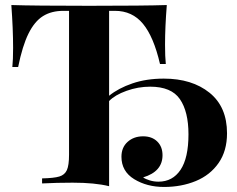

<svg xmlns="http://www.w3.org/2000/svg" viewBox="-20 -728 942 762"><path d="M881 -199Q881 -129 847.5 -81Q814 -33 757 -9.5Q700 14 631 14Q563 14 512.5 -17Q462 -48 462 -106Q462 -143 486.5 -165Q511 -187 548 -187Q583 -187 604 -166.5Q625 -146 625 -112Q625 -47 548 -24Q558 -17 574.5 -12Q591 -7 609 -7Q665 -7 696.5 -54Q728 -101 728 -195Q728 -285 694 -334.5Q660 -384 576 -384Q528 -384 482 -367.5Q436 -351 413 -327V11Q357 -3 268 -3Q206 -3 147 0V-20Q194 -21 215.5 -27.5Q237 -34 245.5 -53Q254 -72 254 -114V-685H232Q184 -685 150.5 -664Q117 -643 93 -594.5Q69 -546 52 -462H29Q32 -491 32 -538Q32 -613 25 -708Q116 -705 334 -705Q552 -705 642 -708Q635 -620 635 -550Q635 -503 638 -474H615Q590 -582 547.5 -633.5Q505 -685 436 -685H413V-348Q450 -378 505.5 -397Q561 -416 630 -416Q742 -416 811.5 -360Q881 -304 881 -199Z"/></svg>

Font: Playfair Display SC
Style: Bold
Weight: 700
Designer: Claus Eggers Sørensen
Foundry: Claus Eggers Sørensen
Version: Version 1.200; ttfautohint (v1.6)